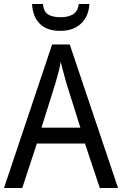

<svg xmlns="http://www.w3.org/2000/svg" viewBox="-20 -989 610 958"><path d="M478 -51 404 -273H164L91 -51H0L240 -767H328L569 -51ZM311 -575Q308 -586 302.5 -606Q297 -626 291.5 -646.5Q286 -667 283 -680Q278 -652 270.5 -624Q263 -596 257 -575L187 -352H381ZM426 -969Q423 -909 385 -872Q347 -835 281 -835Q214 -835 178.5 -870.5Q143 -906 140 -969H194Q198 -930 220.5 -916.5Q243 -903 283 -903Q319 -903 343.5 -917Q368 -931 373 -969Z"/></svg>

Font: Noto Sans Tamil UI SemiCondensed
Style: Regular
Weight: 400
Width: 4
Designer: Jelle Bosma - Monotype Design Team
Foundry: Monotype Imaging Inc.
Version: Version 2.004; ttfautohint (v1.8.4.7-5d5b)